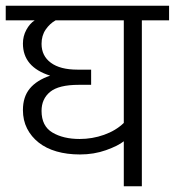

<svg xmlns="http://www.w3.org/2000/svg" viewBox="-30 -650 610 670"><path d="M402 0V-157Q382 -141 340 -126Q298 -111 249 -111Q204 -111 167.5 -121.5Q131 -132 105 -152.5Q79 -173 64.5 -201.5Q50 -230 50 -266Q50 -312 74 -341Q98 -370 145 -386Q50 -416 50 -498Q50 -524 62 -546Q74 -568 91 -579H-10V-630H560V-579H465V0ZM164 -579Q144 -568 129.5 -547Q115 -526 115 -497Q115 -455 147.5 -431Q180 -407 240 -407H288V-354H245Q175 -354 145 -329.5Q115 -305 115 -263Q115 -210 153 -187.5Q191 -165 248 -165Q292 -165 333 -179.5Q374 -194 402 -221V-579Z"/></svg>

Font: Mukta Light
Style: Regular
Weight: 300
Designer: Girish Dalvi and Yashodeep Gholap
Foundry: Ek Type
Version: Version 2.538;PS 1.002;hotconv 16.6.51;makeotf.lib2.5.65220;